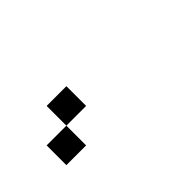

<svg xmlns="http://www.w3.org/2000/svg" viewBox="7 -271 764 764"><g transform="rotate(-45 389.0 111.0)"><path d="M333.3 111.1H222.2V0H333.3ZM222.2 222.2H111.1V111.1H222.2Z"/></g></svg>

Font: Pixeloid Sans
Style: Bold
Weight: 700
Monospace: yes
Designer: GGBot
Version: 0.3